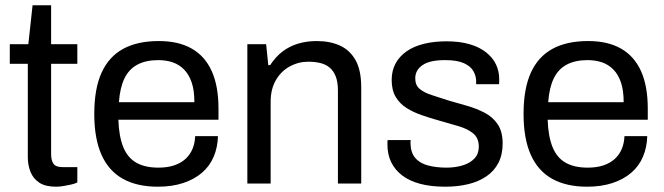

<svg xmlns="http://www.w3.org/2000/svg" viewBox="-20 -693 2506 725"><path d="M192 12Q151 12 128 -3.5Q105 -19 95 -44.5Q85 -70 85 -99V-452H17V-526H87L103 -673H173V-526H272V-452H173V-112Q173 -87 182 -74.5Q191 -62 216 -62H272V-4Q262 1 248 4Q234 7 219.5 9.5Q205 12 192 12Z M576 12Q498 12 444.5 -17.5Q391 -47 363.5 -108Q336 -169 336 -263Q336 -358 363.5 -418.5Q391 -479 445 -508.5Q499 -538 580 -538Q654 -538 704 -509.5Q754 -481 779.5 -424.5Q805 -368 805 -283V-241H427Q429 -178 445.5 -137.5Q462 -97 495 -78.5Q528 -60 578 -60Q612 -60 637.5 -68.5Q663 -77 680.5 -93Q698 -109 707 -131Q716 -153 717 -179H803Q802 -137 787 -101.5Q772 -66 743 -41Q714 -16 672 -2Q630 12 576 12ZM429 -307H714Q714 -351 704 -381Q694 -411 675.5 -430Q657 -449 632.5 -457.5Q608 -466 577 -466Q531 -466 499 -449Q467 -432 450 -397Q433 -362 429 -307Z M914 0V-526H985L993 -447H1000Q1021 -479 1047.5 -499Q1074 -519 1106.5 -528.5Q1139 -538 1176 -538Q1226 -538 1263.5 -521Q1301 -504 1322.5 -466Q1344 -428 1344 -363V0H1256V-351Q1256 -384 1247.5 -405Q1239 -426 1224.5 -438Q1210 -450 1189.5 -455Q1169 -460 1144 -460Q1107 -460 1074 -442Q1041 -424 1021.5 -390Q1002 -356 1002 -309V0Z M1661 12Q1607 12 1566 1Q1525 -10 1498 -31Q1471 -52 1457 -81Q1443 -110 1443 -147Q1443 -152 1443 -156.5Q1443 -161 1444 -164H1531Q1530 -160 1530 -157Q1530 -154 1530 -151Q1531 -116 1548.5 -96Q1566 -76 1597 -68Q1628 -60 1666 -60Q1699 -60 1727 -68.5Q1755 -77 1771.5 -94.5Q1788 -112 1788 -139Q1788 -172 1766.5 -189.5Q1745 -207 1710 -217Q1675 -227 1637 -238Q1605 -247 1573 -258Q1541 -269 1515.5 -285Q1490 -301 1474.5 -326.5Q1459 -352 1459 -391Q1459 -426 1473.5 -453Q1488 -480 1515 -499Q1542 -518 1580.5 -527.5Q1619 -537 1666 -537Q1716 -537 1753.5 -526Q1791 -515 1816 -495Q1841 -475 1853 -449.5Q1865 -424 1865 -395Q1865 -389 1865 -383.5Q1865 -378 1864 -375H1778V-386Q1778 -406 1767.5 -424.5Q1757 -443 1731.5 -454.5Q1706 -466 1661 -466Q1632 -466 1611 -461.5Q1590 -457 1576 -447.5Q1562 -438 1555 -425.5Q1548 -413 1548 -397Q1548 -371 1565 -357Q1582 -343 1610.5 -334Q1639 -325 1672 -314Q1707 -304 1743.5 -293.5Q1780 -283 1810.5 -267Q1841 -251 1859.5 -223.5Q1878 -196 1878 -151Q1878 -109 1862 -78Q1846 -47 1816.5 -27Q1787 -7 1747.5 2.5Q1708 12 1661 12Z M2197 12Q2119 12 2065.5 -17.5Q2012 -47 1984.5 -108Q1957 -169 1957 -263Q1957 -358 1984.5 -418.5Q2012 -479 2066 -508.5Q2120 -538 2201 -538Q2275 -538 2325 -509.5Q2375 -481 2400.5 -424.5Q2426 -368 2426 -283V-241H2048Q2050 -178 2066.5 -137.5Q2083 -97 2116 -78.5Q2149 -60 2199 -60Q2233 -60 2258.5 -68.5Q2284 -77 2301.5 -93Q2319 -109 2328 -131Q2337 -153 2338 -179H2424Q2423 -137 2408 -101.5Q2393 -66 2364 -41Q2335 -16 2293 -2Q2251 12 2197 12ZM2050 -307H2335Q2335 -351 2325 -381Q2315 -411 2296.5 -430Q2278 -449 2253.5 -457.5Q2229 -466 2198 -466Q2152 -466 2120 -449Q2088 -432 2071 -397Q2054 -362 2050 -307Z"/></svg>

Font: Archivo SemiBold
Style: Regular
Weight: 400
Version: Version 2.001